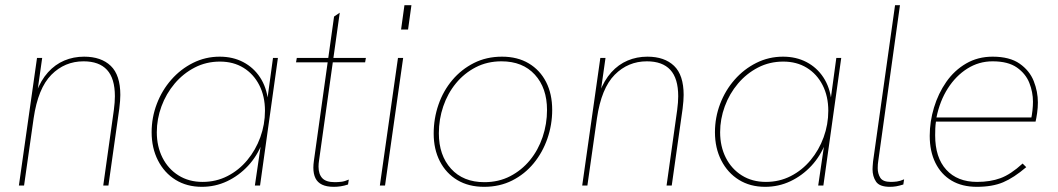

<svg xmlns="http://www.w3.org/2000/svg" viewBox="-20 -717 4089 742"><path d="M53 0 123 -493H143L124 -359L120 -360Q138 -407 165.5 -437.5Q193 -468 228.5 -483Q264 -498 305 -498Q371 -498 408 -462.5Q445 -427 445 -350Q445 -340 444 -326.5Q443 -313 441 -297L399 0H379L420 -292Q422 -306 423 -320.5Q424 -335 424 -345Q424 -414 393.5 -447Q363 -480 303 -480Q230 -480 178.5 -428Q127 -376 110 -260L73 0Z M760 5Q702 5 658.5 -22Q615 -49 590.5 -97Q566 -145 566 -206Q566 -263 586 -315.5Q606 -368 642 -409Q678 -450 726 -474Q774 -498 829 -498Q880 -498 920 -477Q960 -456 985 -418Q1010 -380 1016 -328L1012 -324L1035 -493H1054L985 0H965L990 -170L994 -166Q974 -114 938.5 -76Q903 -38 857.5 -16.5Q812 5 760 5ZM763 -14Q815 -14 859 -36.5Q903 -59 935.5 -98Q968 -137 986 -186.5Q1004 -236 1004 -289Q1004 -345 982 -388Q960 -431 921 -455Q882 -479 830 -479Q777 -479 732.5 -456Q688 -433 655 -394Q622 -355 604 -306Q586 -257 586 -206Q586 -151 608 -107.5Q630 -64 670 -39Q710 -14 763 -14Z M1270 5Q1242 5 1224.5 -3.5Q1207 -12 1199 -28.5Q1191 -45 1191 -69Q1191 -75 1191.5 -81.5Q1192 -88 1193 -95L1271 -653L1293 -668L1213 -97Q1212 -92 1211.5 -85Q1211 -78 1211 -73Q1211 -44 1225.5 -28.5Q1240 -13 1274 -13Q1286 -13 1299 -14.5Q1312 -16 1328 -23L1325 -4Q1310 1 1296.5 3Q1283 5 1270 5ZM1124 -476 1127 -493H1394L1391 -476Z M1448 0 1518 -493H1538L1468 0ZM1530 -603 1543 -697H1570L1557 -603Z M1851 5Q1791 5 1747.5 -21Q1704 -47 1680 -93.5Q1656 -140 1656 -201Q1656 -259 1674.5 -312.5Q1693 -366 1728 -407.5Q1763 -449 1811.5 -473.5Q1860 -498 1920 -498Q1980 -498 2023.5 -472Q2067 -446 2090.5 -400Q2114 -354 2114 -292Q2114 -235 2095.5 -181.5Q2077 -128 2042.5 -86Q2008 -44 1959.5 -19.5Q1911 5 1851 5ZM1852 -13Q1907 -13 1951.5 -36Q1996 -59 2028 -98Q2060 -137 2077 -187.5Q2094 -238 2094 -292Q2094 -377 2047 -428.5Q2000 -480 1918 -480Q1863 -480 1818.5 -457Q1774 -434 1742 -395Q1710 -356 1693 -306Q1676 -256 1676 -202Q1676 -117 1723 -65Q1770 -13 1852 -13Z M2230 0 2300 -493H2320L2301 -359L2297 -360Q2315 -407 2342.5 -437.5Q2370 -468 2405.5 -483Q2441 -498 2482 -498Q2548 -498 2585 -462.5Q2622 -427 2622 -350Q2622 -340 2621 -326.5Q2620 -313 2618 -297L2576 0H2556L2597 -292Q2599 -306 2600 -320.5Q2601 -335 2601 -345Q2601 -414 2570.5 -447Q2540 -480 2480 -480Q2407 -480 2355.5 -428Q2304 -376 2287 -260L2250 0Z M2937 5Q2879 5 2835.5 -22Q2792 -49 2767.5 -97Q2743 -145 2743 -206Q2743 -263 2763 -315.5Q2783 -368 2819 -409Q2855 -450 2903 -474Q2951 -498 3006 -498Q3057 -498 3097 -477Q3137 -456 3162 -418Q3187 -380 3193 -328L3189 -324L3212 -493H3231L3162 0H3142L3167 -170L3171 -166Q3151 -114 3115.5 -76Q3080 -38 3034.5 -16.5Q2989 5 2937 5ZM2940 -14Q2992 -14 3036 -36.5Q3080 -59 3112.5 -98Q3145 -137 3163 -186.5Q3181 -236 3181 -289Q3181 -345 3159 -388Q3137 -431 3098 -455Q3059 -479 3007 -479Q2954 -479 2909.5 -456Q2865 -433 2832 -394Q2799 -355 2781 -306Q2763 -257 2763 -206Q2763 -151 2785 -107.5Q2807 -64 2847 -39Q2887 -14 2940 -14Z M3419 5Q3379 5 3365.5 -15Q3352 -35 3352 -63Q3352 -65 3352.5 -74.5Q3353 -84 3354 -93L3439 -697H3458L3374 -94Q3373 -88 3372.5 -81.5Q3372 -75 3372 -67Q3372 -46 3382 -30Q3392 -14 3423 -14Q3434 -14 3446 -15.5Q3458 -17 3474 -24L3471 -4Q3455 1 3443.5 3Q3432 5 3419 5Z M3755 5Q3698 5 3657.5 -19Q3617 -43 3595 -87.5Q3573 -132 3573 -192Q3573 -247 3589.5 -301.5Q3606 -356 3637 -400.5Q3668 -445 3713.5 -471.5Q3759 -498 3816 -498Q3882 -498 3920.5 -471Q3959 -444 3975 -403.5Q3991 -363 3991 -321Q3991 -301 3988 -280Q3985 -259 3982 -247H3597Q3595 -233 3594.5 -220Q3594 -207 3594 -194Q3594 -108 3637 -61Q3680 -14 3756 -14Q3807 -14 3846.5 -28.5Q3886 -43 3932 -85L3946 -71Q3898 -30 3856.5 -12.5Q3815 5 3755 5ZM3965 -258Q3968 -272 3970 -290Q3972 -308 3972 -324Q3972 -361 3958 -396.5Q3944 -432 3910 -456Q3876 -480 3816 -480Q3763 -480 3718.5 -452Q3674 -424 3643 -375.5Q3612 -327 3599 -263H3972Z"/></svg>

Font: Hanken Grotesk Thin
Style: Italic
Weight: 250
Italic angle: -8°
Designer: Alfredo Marco Pradil
Foundry: Hanken Design Co.
Version: Version 3.013